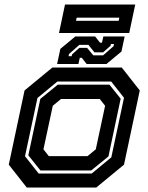

<svg xmlns="http://www.w3.org/2000/svg" viewBox="-20 -844 668 864"><path d="M100.5 0 19.5 -103 90.5 -437 215.5 -540H528L609 -437L538 -103L413 0ZM154 -63H392.5L481 -136L538 -404L480.5 -477H238L148.5 -403L92.5 -141ZM162 -77 107.5 -145 161.5 -399 240 -463H472.5L523 -400L468 -140L390.5 -77ZM199.5 -141.5H374L411 -172L453 -368L429 -398.5H254.5L217.5 -368L175.5 -172ZM237 -556 251.5 -624 319 -680H408L430 -652H439L445 -680H541L526.5 -612L459 -556H370L348 -584H339L333 -556ZM288.5 -591H302.5L304 -599L337 -628.5H372L400 -595H444L491 -636L493 -646H479L477.5 -638L444 -608.5H405L378 -642H337L290.5 -601ZM245.5 -695.5 272.5 -823.5H588.5L561.5 -695.5ZM322 -750.5H514L517 -764.5H325Z"/></svg>

Font: Tourney Thin
Style: Italic
Weight: 100
Italic angle: -12°
Designer: Tyler Finck
Foundry: Etcetera Type Co
Version: Version 1.015